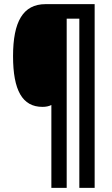

<svg xmlns="http://www.w3.org/2000/svg" viewBox="-20 -780 540 927"><path d="M437 127V-760H200C91 -760 43 -675 43 -509C43 -344 88 -264 185 -264C202 -264 216 -267 228 -273V127H302V-690H363V127Z"/></svg>

Font: Noto Sans Armenian ExtraCondensed
Style: Regular
Weight: 400
Width: 2
Designer: Monotype Design Team
Foundry: Monotype Imaging Inc.
Version: Version 2.008